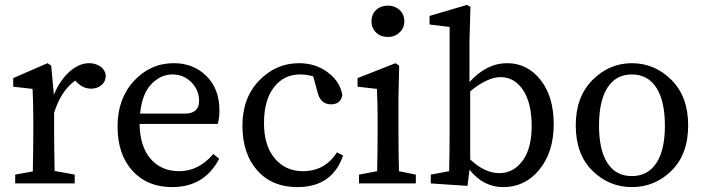

<svg xmlns="http://www.w3.org/2000/svg" viewBox="-20 -749 2875 784"><path d="M189 -481 200 -362Q225 -422 264 -456.5Q303 -491 344 -491Q369 -491 388.5 -478.5Q408 -466 412 -442Q412 -417 395 -402Q378 -387 352 -387Q320 -387 295 -412L287 -420Q228 -377 201 -288V-210Q201 -151 203 -51L285 -36V0H42V-36L114 -49Q116 -149 116 -210V-261Q116 -326 113 -386L34 -395V-430L174 -491Z M552 -285H734Q793 -285 793 -337Q793 -381 761.5 -413Q730 -445 684 -445Q636 -445 598 -405.5Q560 -366 552 -285ZM869 -243H550Q551 -152 594.5 -101Q638 -50 712 -50Q791 -50 851 -120L875 -101Q815 15 683 15Q581 15 520.5 -52Q460 -119 460 -233Q460 -346 527 -418.5Q594 -491 690 -491Q770 -491 823 -438.5Q876 -386 876 -298Q876 -266 869 -243Z M1356 -127 1381 -114Q1337 15 1194 15Q1091 15 1030.5 -53Q970 -121 970 -236Q970 -350 1038.5 -420.5Q1107 -491 1201 -491Q1268 -491 1318 -454Q1368 -417 1378 -361Q1371 -323 1332 -323Q1289 -323 1277 -371L1259 -437Q1234 -445 1205 -445Q1139 -445 1098.5 -392.5Q1058 -340 1058 -246Q1058 -154 1102 -102Q1146 -50 1217 -50Q1307 -50 1356 -127Z M1564 -598Q1535 -598 1516 -616Q1497 -634 1497 -662Q1497 -691 1516 -708.5Q1535 -726 1564 -726Q1592 -726 1611.5 -708.5Q1631 -691 1631 -662Q1631 -635 1611.5 -616.5Q1592 -598 1564 -598ZM1609 -50 1678 -36V0H1446V-36L1520 -50Q1522 -150 1522 -210V-260Q1522 -326 1519 -386L1440 -395V-430L1595 -491L1610 -481L1607 -345V-210Q1607 -150 1609 -50Z M1900 -376V-98Q1959 -42 2019 -42Q2076 -42 2113.5 -92Q2151 -142 2151 -234Q2151 -328 2116 -381Q2081 -434 2024 -434Q1970 -434 1900 -376ZM1897 -579V-414Q1967 -491 2051 -491Q2133 -491 2187 -423Q2241 -355 2241 -242Q2241 -128 2182.5 -56.5Q2124 15 2035 15Q1954 15 1897 -56L1889 10L1739 0V-36L1814 -50Q1816 -150 1816 -210V-639L1734 -649V-684L1887 -729L1901 -721Z M2426 -236Q2426 -136 2460.5 -83Q2495 -30 2560 -30Q2625 -30 2660 -83Q2695 -136 2695 -236Q2695 -337 2660 -391Q2625 -445 2560 -445Q2495 -445 2460.5 -391Q2426 -337 2426 -236ZM2560 -491Q2653 -491 2721.5 -423Q2790 -355 2790 -237Q2790 -119 2722 -52Q2654 15 2560 15Q2467 15 2399 -52Q2331 -119 2331 -237Q2331 -354 2399.5 -422.5Q2468 -491 2560 -491Z"/></svg>

Font: TypoPRO Source Serif Pro
Style: Regular
Weight: 400
Designer: Frank Grießhammer
Foundry: Adobe Systems Incorporated
Version: Version 1.017;PS 1.0;hotconv 1.0.79;makeotf.lib2.5.61930